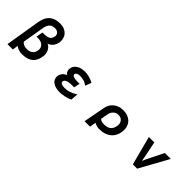

<svg xmlns="http://www.w3.org/2000/svg" viewBox="217 -2144 3566 3566"><g transform="rotate(45 2000.0 -361.5)"><path d="M270 -571Q278 -617 295 -665.5Q312 -714 347 -753.5Q382 -793 438 -818Q494 -843 579 -843Q643 -843 688.5 -824Q734 -805 763.5 -774.5Q793 -744 806.5 -704.5Q820 -665 820 -623Q820 -589 809.5 -554.5Q799 -520 780 -491Q761 -462 734 -441Q707 -420 674 -413Q698 -405 718.5 -387Q739 -369 755 -344Q771 -319 780 -289Q789 -259 789 -228Q789 -224 789 -220Q789 -216 788 -211Q782 -147 761.5 -96Q741 -45 703 -9.5Q665 26 608.5 44.5Q552 63 474 63Q440 63 412.5 56Q385 49 365 40Q345 31 332 22Q319 13 314 8L297 120H156ZM474 -68Q525 -68 558 -83.5Q591 -99 610 -123.5Q629 -148 636 -177Q643 -206 643 -233Q643 -262 630 -285.5Q617 -309 595.5 -325.5Q574 -342 544.5 -351Q515 -360 482 -360H440L463 -492H499Q551 -492 584 -500.5Q617 -509 637 -524.5Q657 -540 666.5 -562.5Q676 -585 680 -612Q681 -616 681 -624Q681 -641 673.5 -657Q666 -673 652.5 -686Q639 -699 619.5 -706.5Q600 -714 576 -714Q538 -714 514.5 -706Q491 -698 471 -682Q453 -668 435.5 -634.5Q418 -601 412 -561L339 -126Q352 -106 387.5 -87Q423 -68 474 -68Z M1475 68Q1422 68 1377 57.5Q1332 47 1299.5 26Q1267 5 1248.5 -26Q1230 -57 1230 -98Q1230 -108 1233 -128Q1236 -148 1248 -171Q1260 -194 1283.5 -217.5Q1307 -241 1347 -257Q1322 -270 1307.5 -297.5Q1293 -325 1293 -354Q1293 -377 1302 -408Q1311 -439 1338 -468Q1365 -497 1414.5 -517Q1464 -537 1545 -537Q1571 -537 1602 -532Q1633 -527 1663.5 -518Q1694 -509 1721.5 -497.5Q1749 -486 1768 -473L1723 -354Q1679 -389 1627.5 -403Q1576 -417 1533 -417Q1500 -417 1479.5 -410Q1459 -403 1448 -394Q1437 -385 1433 -376Q1429 -367 1429 -363V-362Q1429 -336 1461.5 -321Q1494 -306 1555 -306H1625L1600 -188H1539Q1481 -188 1447.5 -179Q1414 -170 1397 -157.5Q1380 -145 1375 -131.5Q1370 -118 1370 -109Q1370 -79 1400 -66.5Q1430 -54 1481 -54Q1505 -54 1533.5 -57Q1562 -60 1593.5 -69.5Q1625 -79 1660.5 -95.5Q1696 -112 1735 -139L1724 9Q1700 23 1667 34Q1634 45 1599 52.5Q1564 60 1531 64Q1498 68 1475 68Z M2262 -308Q2269 -349 2289.5 -389.5Q2310 -430 2345.5 -462Q2381 -494 2430.5 -514Q2480 -534 2546 -534Q2612 -534 2663 -515Q2714 -496 2748 -462.5Q2782 -429 2799.5 -383.5Q2817 -338 2817 -286Q2817 -270 2814 -240Q2811 -210 2799.5 -174.5Q2788 -139 2765.5 -102.5Q2743 -66 2705 -36Q2667 -6 2610 13Q2553 32 2472 32Q2439 32 2407.5 23Q2376 14 2346 -3L2325 120H2181ZM2474 -93Q2566 -93 2613 -131Q2660 -169 2673 -255Q2674 -262 2674.5 -268.5Q2675 -275 2675 -281Q2675 -336 2640 -372.5Q2605 -409 2545 -409Q2538 -409 2516.5 -406.5Q2495 -404 2470.5 -390Q2446 -376 2423.5 -346Q2401 -316 2391 -262L2368 -127Q2391 -107 2416.5 -100Q2442 -93 2474 -93Z M3233 -517H3376L3439 -206L3456 -110Q3466 -135 3475.5 -158Q3485 -181 3498 -206L3654 -517H3809L3495 53H3382Z"/></g></svg>

Font: LINE Seed JP_TTF Bold
Style: Regular
Weight: 700
Designer: LINE & Fontrix & Fontworks
Version: Version 1.009